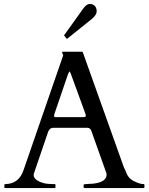

<svg xmlns="http://www.w3.org/2000/svg" viewBox="-20 -949 751 969"><path d="M305 -768Q303 -770 303 -771Q303 -772 305 -773L401 -907Q417 -929 433 -929Q449 -929 458.5 -919Q468 -909 468 -891.5Q468 -874 443 -853L321 -755Q319 -753 318 -753Q317 -753 315 -755ZM260 -4Q260 0 256 0H6Q2 0 2 -4V-16Q2 -20 9 -20Q76 -22 99 -91L298 -667Q299 -668 299 -670L293 -686Q293 -688 295 -688H393Q394 -688 395.5 -687.5Q397 -687 398 -685L605 -105Q612 -92 616 -81Q620 -70 625 -62Q637 -42 664 -31Q687 -20 705 -20Q709 -20 709 -15V-4Q709 0 705 0H406Q402 0 402 -4V-16Q402 -20 420 -20.5Q438 -21 450 -22Q518 -30 518 -68Q518 -71 517 -75L443 -283Q443 -284 441 -288Q436 -304 421 -304H248Q233 -304 225 -288Q223 -285 223 -284L150 -70V-65Q150 -53 163 -42Q193 -20 243 -20H256Q260 -20 260 -16ZM404 -358Q413 -358 413 -366Q413 -370 411 -375L338 -575Q333 -588 331 -588Q329 -588 323 -574L255 -375Q253 -370 253 -364Q253 -358 260 -358Z"/></svg>

Font: Cardo
Style: Regular
Weight: 400
Designer: David J. Perry
Foundry: David J. Perry
Version: Version 1.0451